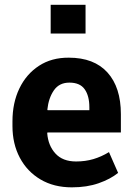

<svg xmlns="http://www.w3.org/2000/svg" viewBox="-20 -782 566 812"><path d="M283.7 10.3Q207.5 10.3 151.1 -23.2Q94.7 -56.6 63.7 -115.2Q32.7 -173.8 32.7 -249V-268.6Q32.7 -347.2 62 -408Q91.3 -468.8 144.8 -503.7Q198.2 -538.6 271 -538.1Q377.9 -538.1 434.6 -475.3Q491.2 -412.6 491.2 -299.3V-221.7H180.7L179.7 -218.8Q183.6 -166.5 214.4 -132.8Q245.1 -99.1 301.8 -99.1Q340.8 -99.1 374.8 -109.1Q408.7 -119.1 440.9 -138.7L479.5 -50.8Q446.8 -24.4 397.2 -7.1Q347.7 10.3 283.7 10.3ZM181.6 -315.9H357.9V-328.6Q357.9 -376.5 338.1 -404.5Q318.4 -432.6 273.4 -432.6Q230.5 -432.6 208 -400.1Q185.5 -367.7 180.2 -318.4ZM194.3 -640.1V-761.7H341.8V-640.1Z"/></svg>

Font: Roboto Slab
Style: Bold
Weight: 700
Designer: Google
Version: Version 2.000; ttfautohint (v1.8.1.43-b0c9)